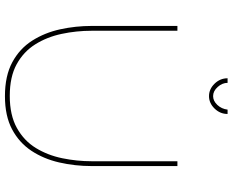

<svg xmlns="http://www.w3.org/2000/svg" viewBox="-104 -854 963 796"><g transform="rotate(90 378.0 -456.5)"><path d="M379 5Q295 5 238.5 -25.5Q182 -56 149 -108Q116 -160 102 -224Q88 -288 88 -355V-710H108V-355Q108 -291 121 -230Q134 -169 164.5 -120.5Q195 -72 247 -43.5Q299 -15 378 -15Q458 -15 511 -44.5Q564 -74 594 -123Q624 -172 636.5 -232.5Q649 -293 649 -355V-710H669V-355Q669 -285 654 -220Q639 -155 605.5 -104.5Q572 -54 516.5 -24.5Q461 5 379 5ZM379 -858Q399 -858 415.5 -875.5Q432 -893 435 -918H453Q453 -887 430.5 -864Q408 -841 379 -841Q350 -841 327.5 -864Q305 -887 305 -918H324Q324 -896 341 -877Q358 -858 379 -858Z"/></g></svg>

Font: Raleway Thin
Style: Regular
Weight: 100
Designer: Matt McInerney, Pablo Impallari, Rodrigo Fuenzalida
Foundry: Matt McInerney, Pablo Impallari, Rodrigo Fuenzalida
Version: Version 4.026